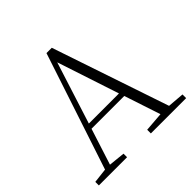

<svg xmlns="http://www.w3.org/2000/svg" viewBox="-183 -901 1073 1073"><g transform="rotate(-45 353.5 -365.0)"><path d="M454 -284 333 -651 216 -284ZM701 -29V0H422V-29L536 -38L465 -253H206L137 -38L234 -28V0H11V-28L98 -38L327 -730H369L603 -37Z"/></g></svg>

Font: Source Han Serif SC ExtraLight
Style: Regular
Weight: 250
Designer: Ryoko NISHIZUKA  (kana & ideographs); Frank Grießhammer (Latin, Greek & Cyrillic); Wenlong ZHANG  (bopomofo); Sandoll Co
Foundry: Adobe Systems Incorporated
Version: Version 1.001 October 20, 2017